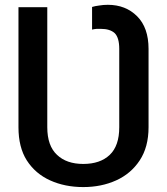

<svg xmlns="http://www.w3.org/2000/svg" viewBox="-20 -757 684 787"><path d="M321.3 9.8Q246.1 9.8 185.5 -17.6Q125 -44.9 89.8 -99.6Q55.7 -153.3 55.7 -235.4Q55.7 -399.4 55.7 -727.5Q85 -727.5 173.8 -727.5Q173.8 -604.5 173.8 -235.4Q173.8 -159.2 213.9 -122.1Q252.9 -85 321.3 -85Q390.6 -85 429.7 -122.1Q468.8 -159.2 468.8 -235.4Q468.8 -342.8 468.8 -556.6Q468.8 -602.5 450.2 -621.1Q430.7 -638.7 393.6 -638.7Q385.7 -638.7 376 -638.7Q365.2 -637.7 357.4 -635.7Q357.4 -667 357.4 -728.5Q370.1 -732.4 386.7 -734.4Q403.3 -737.3 421.9 -737.3Q495.1 -737.3 542 -690.4Q588.9 -643.6 588.9 -556.6Q588.9 -449.2 588.9 -235.4Q588.9 -154.3 552.7 -99.6Q516.6 -44.9 456.1 -17.6Q395.5 9.8 321.3 9.8Z"/></svg>

Font: DeepSea
Style: Medium
Weight: 500
Designer: Stem
Version: Version 3.019;git-0a5106e0b